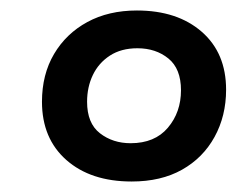

<svg xmlns="http://www.w3.org/2000/svg" viewBox="-20 -612 451 366"><path d="M231 -266Q153 -266 106.5 -307Q60 -348 60 -418Q60 -470 83 -509Q106 -548 146.5 -570Q187 -592 241 -592Q318 -592 364.5 -551.5Q411 -511 411 -441Q411 -391 389 -351Q367 -311 327 -288.5Q287 -266 231 -266ZM229 -339Q275 -339 300 -368.5Q325 -398 325 -440Q325 -481 301 -500.5Q277 -520 242 -520Q211 -520 189.5 -506Q168 -492 157 -469Q146 -446 146 -418Q146 -377 170.5 -358Q195 -339 229 -339Z"/></svg>

Font: Rokkitt SemiBold
Style: Italic
Weight: 600
Italic angle: -9°
Designer: Vernon Adams
Foundry: Vernon Adams
Version: Version 3.103